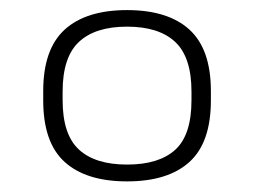

<svg xmlns="http://www.w3.org/2000/svg" viewBox="-20 -496 491 371"><path d="M225.5 -178Q164 -178 132.5 -207Q101 -236 101 -302.5V-319Q101 -385.5 132.5 -415Q164 -444.5 225.5 -444.5Q287 -444.5 318.5 -415Q350 -385.5 350 -319V-302.5Q350 -235 318.5 -206.5Q287 -178 225.5 -178ZM225.5 -145.5Q304.5 -145.5 346 -183Q387.5 -220.5 387.5 -302V-320Q387.5 -401 346 -438.8Q304.5 -476.5 225.5 -476.5Q146.5 -476.5 105 -438.8Q63.5 -401 63.5 -320V-302Q63.5 -220.5 105 -183Q146.5 -145.5 225.5 -145.5Z"/></svg>

Font: Anek Devanagari Medium ExtraLight
Style: Regular
Weight: 250
Version: Version 1.003